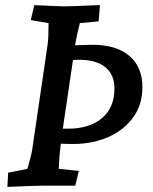

<svg xmlns="http://www.w3.org/2000/svg" viewBox="-20 -730 603 755"><path d="M12 -51 88 -66Q105 -126 107 -144L167 -553Q171 -580 171 -639L101 -651L115 -710Q213 -705 232 -705Q263 -705 343 -709L373 -710L368 -646L294 -639Q281 -588 275 -552L343 -554Q437 -554 488.5 -510.5Q540 -467 540 -387Q540 -318 503 -267.5Q466 -217 404.5 -190.5Q343 -164 270 -164Q239 -164 219 -165Q213 -118 211 -66L290 -58L276 0H148Q127 0 9 5ZM248 -224Q331 -224 380.5 -265Q430 -306 430 -382Q430 -437 394 -466Q358 -495 290 -495L267 -494L227 -224Z"/></svg>

Font: Andada Pro SemiBold
Style: Italic
Weight: 600
Italic angle: -6.99998°
Designer: Carolina Giovagnoli
Foundry: Huerta Tipografica
Version: Version 3.005